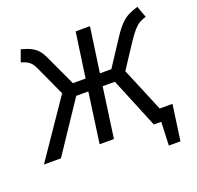

<svg xmlns="http://www.w3.org/2000/svg" viewBox="-167 -855 1187 1158"><g transform="rotate(-20 426.5 -275.5)"><path d="M831.1 -701.1 858.2 -627.5Q835.2 -620.6 817.1 -610.6Q799.1 -600.6 779.1 -578.7Q759.2 -556.7 730.3 -512.9L630.3 -361.1L781.2 0H682.1L549.5 -322.7H470.9L425.9 0H334L379 -322.7H301.4L85.8 0H-23.3L226.7 -366.2L141.1 -553.4Q131 -577.4 119.5 -591Q108 -604.5 92.9 -612.5Q77.8 -620.5 55.7 -626.5L82.9 -701.1Q121.2 -691.2 145.9 -678.6Q170.6 -666.1 187.2 -647Q203.8 -627.9 217.8 -596.8L308.6 -401.3H390.1L431 -689.1H522.9L482 -401.3H555.5L661.5 -563.3Q693.5 -612.3 718 -637.7Q742.6 -663.2 768.7 -676.7Q794.8 -690.2 831.1 -701.1ZM702.5 -78.7H830.3L798.2 150.2H723.6L729.6 0H691.5Z"/></g></svg>

Font: Fira Sans Variable
Style: Italic
Weight: 397
Italic angle: -8°
Designer: Carrois Corporate & Edenspiekermann AG
Foundry: Carrois Corporate GbR & Edenspiekermann AG
Version: Version 4.202